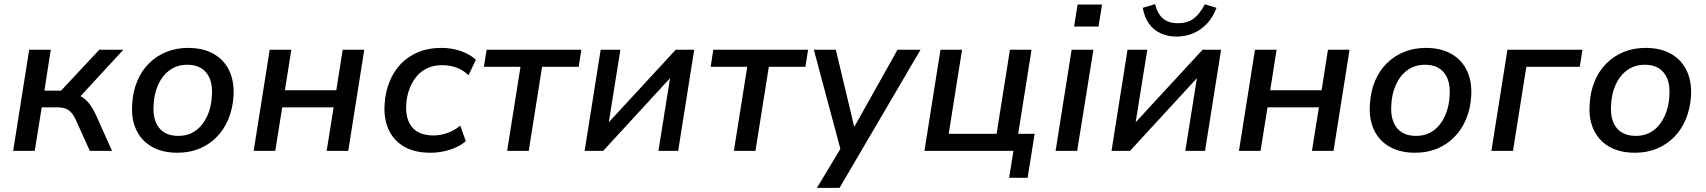

<svg xmlns="http://www.w3.org/2000/svg" viewBox="-20 -734 8300 934"><path d="M44 0 122 -492H227L196 -293H277L463 -492H580L356 -249L331 -277Q357 -275 377.5 -263Q398 -251 414.5 -229.5Q431 -208 447 -174L525 0H417L351 -146Q340 -171 327.5 -185.5Q315 -200 298 -206Q281 -212 256 -212H183L149 0Z M843 9Q770 9 719 -20Q668 -49 643 -102Q618 -155 623 -225Q626 -287 647 -338Q668 -389 704.5 -425.5Q741 -462 789.5 -481.5Q838 -501 895 -501Q968 -501 1019 -472Q1070 -443 1095 -390.5Q1120 -338 1116 -267Q1112 -205 1091 -154.5Q1070 -104 1033.5 -67Q997 -30 949 -10.5Q901 9 843 9ZM847 -73Q897 -73 932.5 -99Q968 -125 988.5 -170.5Q1009 -216 1011 -273Q1015 -342 983.5 -380.5Q952 -419 891 -419Q842 -419 806 -393Q770 -367 749.5 -322Q729 -277 727 -220Q723 -150 754.5 -111.5Q786 -73 847 -73Z M1214 0 1292 -492H1397L1366 -295H1616L1647 -492H1752L1674 0H1569L1603 -212H1353L1319 0Z M2074 9Q1997 9 1946 -20.5Q1895 -50 1870.5 -103.5Q1846 -157 1851 -227Q1854 -282 1873 -332Q1892 -382 1927 -420Q1962 -458 2012.5 -479.5Q2063 -501 2129 -501Q2179 -501 2223.5 -485Q2268 -469 2295 -443L2259 -368Q2235 -392 2202 -404.5Q2169 -417 2132 -417Q2089 -417 2057 -401.5Q2025 -386 2003.5 -358.5Q1982 -331 1970 -296.5Q1958 -262 1956 -223Q1952 -155 1985 -115Q2018 -75 2090 -75Q2121 -75 2156 -87Q2191 -99 2219 -123L2246 -47Q2226 -30 2197.5 -17Q2169 -4 2137.5 2.5Q2106 9 2074 9Z M2447 0 2512 -409H2334L2347 -492H2808L2795 -409H2617L2552 0Z M2824 0 2902 -492H2998L2938 -117H2921L3267 -492H3357L3279 0H3183L3243 -376H3260L2914 0Z M3550 0 3615 -409H3437L3450 -492H3911L3898 -409H3720L3655 0Z M3954 180 4081 -31 4075 16 3939 -492H4046L4141 -94H4123L4346 -492H4458L4064 180Z M4889 131 4910 0H4477L4555 -492H4660L4595 -83H4828L4893 -492H4998L4933 -83H5013L4979 131Z M5205 -605 5222 -712H5341L5324 -605ZM5115 0 5193 -492H5299L5220 0Z M5387 0 5465 -492H5561L5501 -117H5484L5830 -492H5920L5842 0H5746L5806 -376H5823L5477 0ZM5704 -556Q5660 -556 5625 -572.5Q5590 -589 5568.5 -620Q5547 -651 5539 -696L5599 -714Q5611 -666 5638 -643.5Q5665 -621 5710 -621Q5755 -621 5785 -642.5Q5815 -664 5841 -713L5898 -696Q5879 -647 5849 -616.5Q5819 -586 5782 -571Q5745 -556 5704 -556Z M6007 0 6085 -492H6190L6159 -295H6409L6440 -492H6545L6467 0H6362L6396 -212H6146L6112 0Z M6864 9Q6791 9 6740 -20Q6689 -49 6664 -102Q6639 -155 6644 -225Q6647 -287 6668 -338Q6689 -389 6725.5 -425.5Q6762 -462 6810.5 -481.5Q6859 -501 6916 -501Q6989 -501 7040 -472Q7091 -443 7116 -390.5Q7141 -338 7137 -267Q7133 -205 7112 -154.5Q7091 -104 7054.5 -67Q7018 -30 6970 -10.5Q6922 9 6864 9ZM6868 -73Q6918 -73 6953.5 -99Q6989 -125 7009.5 -170.5Q7030 -216 7032 -273Q7036 -342 7004.5 -380.5Q6973 -419 6912 -419Q6863 -419 6827 -393Q6791 -367 6770.5 -322Q6750 -277 6748 -220Q6744 -150 6775.5 -111.5Q6807 -73 6868 -73Z M7235 0 7313 -492H7678L7665 -409H7405L7340 0Z M7933 9Q7860 9 7809 -20Q7758 -49 7733 -102Q7708 -155 7713 -225Q7716 -287 7737 -338Q7758 -389 7794.5 -425.5Q7831 -462 7879.5 -481.5Q7928 -501 7985 -501Q8058 -501 8109 -472Q8160 -443 8185 -390.5Q8210 -338 8206 -267Q8202 -205 8181 -154.5Q8160 -104 8123.5 -67Q8087 -30 8039 -10.5Q7991 9 7933 9ZM7937 -73Q7987 -73 8022.5 -99Q8058 -125 8078.5 -170.5Q8099 -216 8101 -273Q8105 -342 8073.5 -380.5Q8042 -419 7981 -419Q7932 -419 7896 -393Q7860 -367 7839.5 -322Q7819 -277 7817 -220Q7813 -150 7844.5 -111.5Q7876 -73 7937 -73Z"/></svg>

Font: Nunito Sans 10pt SemiBold
Style: Italic
Weight: 600
Italic angle: -9°
Designer: Vernon Adams
Foundry: Vernon Adams
Version: Version 3.101;gftools[0.9.27]